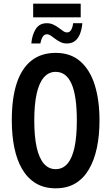

<svg xmlns="http://www.w3.org/2000/svg" viewBox="-20 -1012 603 1042"><path d="M150 -776Q154 -823 174 -854.5Q194 -886 234 -886Q254 -886 269.5 -878.5Q285 -871 298 -861.5Q311 -852 322 -844Q333 -836 344 -836Q358 -836 366 -849.5Q374 -863 377 -886H427Q424 -854 414.5 -829Q405 -804 387.5 -790Q370 -776 342 -776Q324 -776 308.5 -783.5Q293 -791 280 -801Q267 -811 256 -818.5Q245 -826 235 -826Q221 -826 212.5 -813.5Q204 -801 199 -776ZM160 -918V-992H418V-918ZM520 -358Q520 -276 505.5 -208.5Q491 -141 462 -92Q433 -43 388.5 -16.5Q344 10 282 10Q220 10 175 -17Q130 -44 101 -93Q72 -142 58 -209.5Q44 -277 44 -359Q44 -480 71 -561Q98 -642 151 -683.5Q204 -725 282 -725Q364 -725 416.5 -678.5Q469 -632 494.5 -550Q520 -468 520 -358ZM166 -358Q166 -271 179 -212.5Q192 -154 218 -124Q244 -94 282 -94Q320 -94 345.5 -123Q371 -152 384 -210.5Q397 -269 397 -358Q397 -491 368.5 -556.5Q340 -622 282 -622Q244 -622 218 -592Q192 -562 179 -503.5Q166 -445 166 -358Z"/></svg>

Font: Noto Sans Display ExtraCondensed SemiBold
Style: Regular
Weight: 600
Width: 2
Designer: Monotype Design Team
Foundry: Monotype Imaging Inc.
Version: Version 2.003